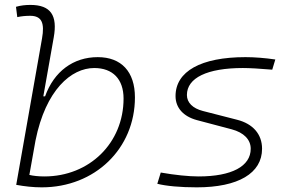

<svg xmlns="http://www.w3.org/2000/svg" viewBox="-20 -763 1212 792"><path d="M152.3 9.8C371.6 9.8 536.6 -149.9 536.6 -361.3C536.6 -467.3 480.5 -527.3 383.3 -527.3C282.7 -527.3 203.1 -468.8 166 -365.7H158.7L201.7 -608.9C217.8 -698.7 189.9 -742.7 105.5 -742.7C85.4 -742.7 65.4 -740.7 45.9 -734.9L51.3 -692.4C68.8 -696.3 86.9 -697.8 104.5 -697.8C152.8 -697.8 164.6 -667.5 153.3 -604L46.9 -0.5C82 5.9 117.2 9.8 152.3 9.8ZM126.5 -183.6C168.5 -392.6 273.9 -482.4 368.7 -482.4C445.3 -482.4 489.7 -436.5 489.7 -356.4C489.7 -173.3 349.1 -35.2 163.1 -35.2C138.7 -35.2 116.7 -37.6 101.1 -41.5Z M791.5 9.8C962.9 9.8 1061 -48.3 1061 -149.4C1061 -209.5 1023.4 -252.4 958 -269L816.9 -305.2C775.4 -315.9 751 -339.4 751 -371.1C751 -441.9 835 -482.4 981.9 -482.4C1008.3 -482.4 1052.7 -480 1103 -475.6L1115.7 -517.6C1073.7 -523.9 1028.8 -527.3 992.7 -527.3C809.1 -527.3 704.1 -468.8 704.1 -366.7C704.1 -318.4 736.3 -282.7 792 -267.6L936 -229.5C985.4 -216.3 1014.2 -187.5 1014.2 -149.4C1014.2 -77.1 936 -35.2 799.3 -35.2C758.3 -35.2 701.7 -41 643.1 -51.3L628.9 -4.9C665 4.4 724.1 9.8 791.5 9.8Z"/></svg>

Font: Cascadia Code PL ExtraLight
Style: Italic
Weight: 200
Italic angle: -10°
Monospace: yes
Designer: Aaron Bell
Foundry: Saja Typeworks
Version: Version 2404.023